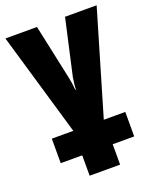

<svg xmlns="http://www.w3.org/2000/svg" viewBox="-146 -639 785 965"><g transform="rotate(-20 246.0 -156.5)"><path d="M327 0H442V131H327V240H164V131H49V0H164L2 -553H171L235 -254Q240 -234 244 -190H247Q247 -210 254 -254L321 -553H490Z"/></g></svg>

Font: Noto Sans UI CondBlack
Style: Regular
Weight: 900
Width: 3
Designer: Monotype Design Team
Foundry: Monotype Imaging Inc.
Version: Version 1.001